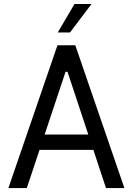

<svg xmlns="http://www.w3.org/2000/svg" viewBox="-20 -958 676 978"><path d="M116.5 0H22.7L272.7 -727.3H363.6L613.6 0H519.9L455.6 -194.6H181.5ZM313.9 -592.3 207.4 -272.7H429.7L323.9 -592.3ZM274.1 -792.6 359.4 -937.5H446L336.6 -792.6Z"/></svg>

Font: Inter UI
Style: Regular
Weight: 400
Designer: Rasmus Andersson
Foundry: rsms
Version: Version 2.2